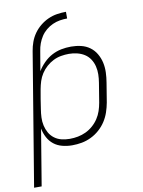

<svg xmlns="http://www.w3.org/2000/svg" viewBox="-100 -803 800 1076"><g transform="rotate(-10 300.0 -265.0)"><path d="M5 205 130 -551Q134 -576 143 -601Q152 -626 167.5 -648Q183 -670 204.5 -687.5Q226 -705 250.5 -716Q275 -727 301 -731Q327 -735 352 -735V-697Q331 -697 310 -693.5Q289 -690 269 -681Q249 -672 231.5 -657.5Q214 -643 202 -624.5Q190 -606 182.5 -585.5Q175 -565 172 -544L153 -432Q168 -457 189.5 -478.5Q211 -500 236.5 -513.5Q262 -527 289.5 -532.5Q317 -538 346 -538Q346 -538 346 -538Q346 -538 346 -538Q375 -538 402.5 -531.5Q430 -525 452 -509Q474 -493 488 -469Q502 -445 508 -418Q514 -391 513 -362Q512 -333 507 -304L489 -194Q484 -167 475 -140.5Q466 -114 450.5 -90Q435 -66 413 -46.5Q391 -27 365 -14.5Q339 -2 312 3Q285 8 257 8Q229 8 201.5 1Q174 -6 153 -22.5Q132 -39 119 -63.5Q106 -88 101 -115L48 205ZM250 -30Q274 -30 297 -34.5Q320 -39 341.5 -49Q363 -59 382 -75.5Q401 -92 414.5 -112.5Q428 -133 435.5 -155.5Q443 -178 447 -201L465 -311Q469 -335 469.5 -358.5Q470 -382 464.5 -404.5Q459 -427 446.5 -446Q434 -465 415 -477Q396 -489 373 -494.5Q350 -500 327 -500Q305 -500 282 -496Q259 -492 238 -481.5Q217 -471 199 -455Q181 -439 168 -419Q155 -399 148 -377Q141 -355 137 -333Q132 -306 127.5 -278.5Q123 -251 119 -223Q115 -199 114 -175.5Q113 -152 118 -129.5Q123 -107 134 -87.5Q145 -68 163 -54.5Q181 -41 203.5 -35.5Q226 -30 250 -30Z"/></g></svg>

Font: Iosevka Curly XLtExObl
Style: Regular
Weight: 200
Width: 7
Italic angle: -9°
Monospace: yes
Designer: Belleve Invis
Foundry: Belleve Invis
Version: Version 11.0.1; ttfautohint (v1.8.3)